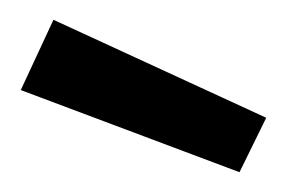

<svg xmlns="http://www.w3.org/2000/svg" viewBox="-20 -762 289 194"><path d="M222 -588 1 -671 34 -742 249 -643Z"/></svg>

Font: Cairo Medium
Style: Regular
Weight: 500
Designer: Mohamed Gaber, Accademia di Belle Arti di Urbino
Foundry: Kief Type Foundry, Accademia di Belle Arti di Urbino
Version: Version 3.117